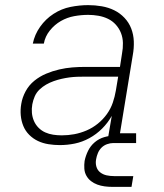

<svg xmlns="http://www.w3.org/2000/svg" viewBox="-20 -558 640 749"><path d="M213 8Q191 8 169 4.5Q147 1 128 -8Q109 -17 94 -32Q79 -47 71 -66.5Q63 -86 61 -108Q59 -130 63 -153Q67 -178 80 -202Q93 -226 114 -243Q135 -260 160 -270.5Q185 -281 211 -287Q237 -293 262 -295Q287 -297 313 -297H448L456 -349Q460 -370 459.5 -390.5Q459 -411 452 -429Q445 -447 432 -461.5Q419 -476 401.5 -484.5Q384 -493 364 -496.5Q344 -500 324 -500Q297 -500 269.5 -495Q242 -490 217.5 -476Q193 -462 174.5 -439Q156 -416 151 -388H108Q115 -423 136.5 -453.5Q158 -484 189 -504Q220 -524 255 -531Q290 -538 324 -538Q351 -538 377 -533.5Q403 -529 425.5 -518Q448 -507 465.5 -488.5Q483 -470 492 -446.5Q501 -423 502 -396.5Q503 -370 498 -343L448 -38H511V0H398L416 -106Q401 -79 378.5 -56.5Q356 -34 328.5 -19Q301 -4 272 2Q243 8 213 8ZM221 -30Q246 -30 270 -34.5Q294 -39 317.5 -49Q341 -59 361.5 -75.5Q382 -92 397 -113Q412 -134 420 -157.5Q428 -181 432 -205L441 -259H313Q297 -259 281.5 -258.5Q266 -258 251 -256Q236 -254 220.5 -250.5Q205 -247 189.5 -241.5Q174 -236 160 -228Q146 -220 134 -208.5Q122 -197 115.5 -182Q109 -167 106 -151Q103 -134 104.5 -117.5Q106 -101 112.5 -86Q119 -71 130.5 -59.5Q142 -48 156.5 -41.5Q171 -35 187.5 -32.5Q204 -30 221 -30ZM418 171Q403 171 388 169Q373 167 359.5 162Q346 157 335 148.5Q324 140 317 127.5Q310 115 309 100Q308 85 310 70Q314 50 323.5 30.5Q333 11 349.5 -3Q366 -17 386.5 -23Q407 -29 427 -29L422 0Q410 0 397.5 4.5Q385 9 376 18Q367 27 362 39Q357 51 355 63Q352 78 356 92Q360 106 371 114.5Q382 123 396 126Q410 129 425 129H500L493 171Z"/></svg>

Font: Iosevka Curly Slab XLtExObl
Style: Regular
Weight: 200
Width: 7
Italic angle: -9°
Monospace: yes
Designer: Belleve Invis
Foundry: Belleve Invis
Version: Version 11.0.0; ttfautohint (v1.8.3)